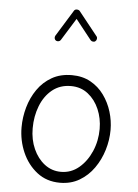

<svg xmlns="http://www.w3.org/2000/svg" viewBox="-58 -887 682 950"><g transform="rotate(5 283.0 -411.5)"><path d="M289.1 -516.1Q341.8 -516.1 381.8 -493.9Q421.9 -471.7 448.7 -434.6Q475.6 -397.5 489.3 -352.8Q502.9 -308.1 502.9 -262.7Q502.9 -212.4 487.8 -162.6Q472.7 -112.8 443.6 -71.5Q414.6 -30.3 372.3 -5.4Q330.1 19.5 275.9 19.5Q209.5 19.5 161.9 -17.6Q114.3 -54.7 88.6 -113.5Q63 -172.4 63 -237.3Q63 -287.6 76.9 -336.9Q90.8 -386.2 118.9 -426.8Q147 -467.3 189.5 -491.7Q231.9 -516.1 289.1 -516.1ZM289.1 -461.9Q234.9 -461.9 196.5 -430.9Q158.2 -399.9 138.2 -348.6Q118.2 -297.4 118.2 -237.3Q118.2 -181.2 138.7 -135.3Q159.2 -89.4 194.8 -62Q230.5 -34.7 275.9 -34.7Q326.2 -34.7 365 -67.1Q403.8 -99.6 426.3 -151.6Q448.7 -203.6 448.7 -262.7Q448.7 -314.9 429.2 -360.4Q409.7 -405.8 374 -433.8Q338.4 -461.9 289.1 -461.9ZM195.3 -679.2Q189.5 -683.1 188 -689.9Q186.5 -696.8 189.9 -703.1L271 -834.5Q275.4 -841.8 285.2 -841.6Q294.9 -841.3 299.3 -835.9L393.1 -718.3Q397.5 -713.4 396.5 -705.8Q395.5 -698.2 390.1 -693.8Q385.3 -689.5 377.7 -690.4Q370.1 -691.4 365.7 -696.8L287.6 -795.4L219.2 -685.1Q215.8 -679.2 208.7 -677.5Q201.7 -675.8 195.3 -679.2Z"/></g></svg>

Font: Mikhak Light
Style: Regular
Weight: 300
Designer: Amin Abedi
Version: Version 3.3